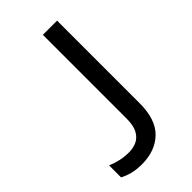

<svg xmlns="http://www.w3.org/2000/svg" viewBox="-224 -782 861 861"><g transform="rotate(-45 206.5 -351.5)"><path d="M136 11Q101 11 74.5 4Q48 -3 28 -14V-90Q51 -80 77.5 -74Q104 -68 134 -68Q159 -68 181.5 -78Q204 -88 218 -113Q232 -138 232 -183V-714H322V-190Q322 -87 271 -38Q220 11 136 11Z"/></g></svg>

Font: Noto IKEA Simplified Chinese
Style: Regular
Weight: 400
Designer: Monotype Design Team
Foundry: Monotype Imaging Inc.
Version: Version 1.100